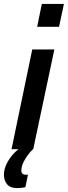

<svg xmlns="http://www.w3.org/2000/svg" viewBox="-76 -763 347 982"><path d="M138 -743H251L226 -626H114ZM89 -510H202L94 0H93Q72 19 52.5 51Q33 83 33 109Q33 131 58 131L67 130L54 194Q36 199 11 199Q-23 199 -39.5 180Q-56 161 -56 130Q-56 99 -36.5 64Q-17 29 18 0H-17Z"/></svg>

Font: Saira Ultra Condensed ExtraBold
Style: Italic
Weight: 800
Width: 1
Italic angle: -12°
Designer: Hector Gatti with collaboration of the Omnibus-Type team
Foundry: Omnibus-Type
Version: Version 1.001; ttfautohint (v1.8)